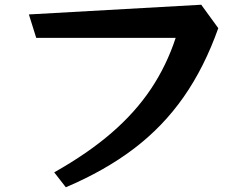

<svg xmlns="http://www.w3.org/2000/svg" viewBox="-20 -761 1040 811"><path d="M209 -33Q351 -113 451.5 -200Q552 -287 618 -386Q684 -485 722 -601H133L102 -700L830 -741L902 -642Q843 -476 755.5 -351Q668 -226 545.5 -133Q423 -40 258 30Z"/></svg>

Font: RocknRoll One
Style: Regular
Weight: 400
Designer: Fontworks Inc.
Foundry: Fontworks Inc.
Version: Version 1.100